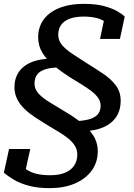

<svg xmlns="http://www.w3.org/2000/svg" viewBox="-33 -740 694 996"><path d="M226 236Q163 236 116.5 223.5Q70 211 38.5 192Q7 173 -13 156L14 33H124L95 163Q85 156 78 148.5Q71 141 67 133Q63 125 62.5 117Q62 109 66 103Q81 122 102 137.5Q123 153 153.5 161Q184 169 228 169Q273 169 304.5 156Q336 143 352 118.5Q368 94 368 62Q368 36 355 15.5Q342 -5 320 -22.5Q298 -40 270.5 -56.5Q243 -73 213 -91Q180 -111 149 -131.5Q118 -152 94 -175Q70 -198 56 -226Q42 -254 42 -288Q42 -323 55.5 -351Q69 -379 95 -398Q121 -417 158 -426.5Q195 -436 242 -436L287 -390Q240 -391 208.5 -382.5Q177 -374 161.5 -355.5Q146 -337 146 -306Q146 -277 168 -253.5Q190 -230 227 -208Q264 -186 306 -160Q350 -134 388 -104.5Q426 -75 450 -38.5Q474 -2 474 45Q474 103 442 146Q410 189 354 212.5Q298 236 226 236ZM384 -59 345 -111Q391 -112 423 -119.5Q455 -127 472 -144.5Q489 -162 489 -192Q489 -214 475.5 -233Q462 -252 438.5 -269.5Q415 -287 385.5 -305Q356 -323 324 -343Q285 -368 248 -398Q211 -428 188 -464.5Q165 -501 165 -547Q165 -586 180.5 -617.5Q196 -649 226.5 -672Q257 -695 301 -707.5Q345 -720 403 -720Q461 -720 502.5 -709.5Q544 -699 572 -683.5Q600 -668 614 -654L589 -538H486L510 -652Q520 -651 529.5 -640.5Q539 -630 544.5 -616Q550 -602 546 -592Q535 -611 515.5 -625Q496 -639 468 -646.5Q440 -654 401 -654Q357 -654 327.5 -642.5Q298 -631 283.5 -610Q269 -589 269 -560Q269 -529 290 -505Q311 -481 345 -459Q379 -437 416 -413Q461 -385 501.5 -358Q542 -331 567.5 -297.5Q593 -264 593 -217Q593 -178 578.5 -148.5Q564 -119 537 -99Q510 -79 471.5 -69Q433 -59 384 -59Z"/></svg>

Font: Roboto Serif Medium
Style: Italic
Weight: 500
Italic angle: -10°
Designer: Greg Gazdowicz
Foundry: Commercial Type
Version: Version 1.008